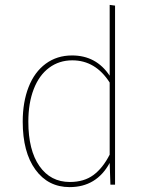

<svg xmlns="http://www.w3.org/2000/svg" viewBox="-20 -756 609 786"><path d="M451 -733V0H432L429 -89Q375 10 265 10Q177 10 125 -61.5Q73 -133 73 -258Q73 -338 97 -399.5Q121 -461 167 -495Q213 -529 275 -529Q374 -529 429 -446V-736ZM429 -123V-418Q371 -509 276 -509Q222 -509 181 -478.5Q140 -448 118 -391Q96 -334 96 -258Q96 -141 141.5 -76Q187 -11 266 -11Q324 -11 362.5 -39.5Q401 -68 429 -123Z"/></svg>

Font: Fira Sans Thin
Style: Regular
Weight: 100
Designer: bBox Type GmbH & Carrois Corporate GbR & Edenspiekermann AG
Foundry: bBox Type GmbH & Carrois Corporate GbR & Edenspiekermann AG
Version: Version 4.301